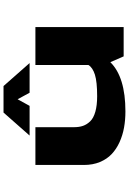

<svg xmlns="http://www.w3.org/2000/svg" viewBox="159 -881 732 1090"><g transform="rotate(-90 525.0 -336.0)"><path d="M712 -534H543.5L506.5 -602L469 -534H300.5L431 -682H581.5ZM437.5 10Q389 10 345.8 2.2Q302.5 -5.5 263.2 -23.2Q224 -41 195.5 -67.8Q167 -94.5 150.2 -134.8Q133.5 -175 133.5 -225.5V-501H348V-280.5Q348 -252.5 355.5 -230.8Q363 -209 381.2 -190Q399.5 -171 435.5 -160.8Q471.5 -150.5 523.5 -150.5Q606 -150.5 646.2 -163.2Q686.5 -176 701 -200V-501H916.5V0H750L717 -75.5Q632.5 10 437.5 10Z"/></g></svg>

Font: League Mono Extended ExtraBold
Style: Regular
Weight: 800
Width: 9
Designer: Tyler Finck
Foundry: The League of Moveable Type / Tyler Finck
Version: Version 2.210